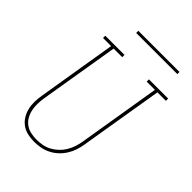

<svg xmlns="http://www.w3.org/2000/svg" viewBox="-255 -1012 1138 1138"><g transform="rotate(45 313.5 -443.0)"><path d="M247 8Q218 8 191 2Q164 -4 142.5 -19.5Q121 -35 107 -57.5Q93 -80 86.5 -106.5Q80 -133 80.5 -161.5Q81 -190 86 -218L168 -716H100V-735H261V-716H189L106 -215Q102 -190 101.5 -164.5Q101 -139 106 -115.5Q111 -92 123 -71Q135 -50 154 -36Q173 -22 197.5 -16.5Q222 -11 248 -11Q271 -11 295.5 -15.5Q320 -20 342.5 -32Q365 -44 384 -62Q403 -80 416 -101.5Q429 -123 437 -147Q445 -171 449 -194L535 -716H466V-735H627V-716H556L469 -191Q465 -165 456.5 -139.5Q448 -114 433 -90Q418 -66 397 -46.5Q376 -27 351 -14.5Q326 -2 299.5 3Q273 8 247 8ZM563 -876H218V-894H563Z"/></g></svg>

Font: Iosevka Etoile Thin
Style: Italic
Weight: 100
Italic angle: -9°
Designer: Belleve Invis
Foundry: Belleve Invis
Version: Version 22.1.2; ttfautohint (v1.8.4)